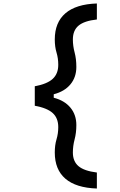

<svg xmlns="http://www.w3.org/2000/svg" viewBox="-20 -932 690 1104"><path d="M537 -820Q464 -812 431.5 -784.5Q399 -757 399 -705Q399 -668 409 -630.5Q419 -593 419 -547Q419 -488 385 -447Q351 -406 289 -390V-380H180V-436Q251 -449 283 -478.5Q315 -508 315 -559Q315 -597 305 -630Q295 -663 295 -705Q295 -803 356 -855.5Q417 -908 537 -912ZM537 60V152Q417 148 356 95.5Q295 43 295 -55Q295 -98 305 -131Q315 -164 315 -201Q315 -253 283 -282Q251 -311 180 -324V-380H289V-370Q351 -354 385 -313Q419 -272 419 -213Q419 -168 409 -130.5Q399 -93 399 -55Q399 -4 431.5 23.5Q464 51 537 60Z"/></svg>

Font: Martian Mono SemiCondensed
Style: Regular
Weight: 400
Width: 4
Designer: Roman Shamin
Foundry: Evil Martians
Version: Version 1.000